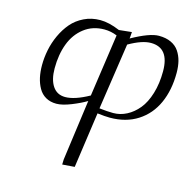

<svg xmlns="http://www.w3.org/2000/svg" viewBox="-109 -563 954 964"><g transform="rotate(15 368.0 -81.0)"><path d="M70.8 -162.1Q70.8 -201.2 78.9 -241.2Q86.9 -281.2 104.7 -320.1Q122.6 -358.9 148.2 -388.9Q173.8 -418.9 212.2 -437.5Q250.5 -456.1 295.9 -456.1Q341.3 -456.1 397.9 -432.1L463.9 -439L461.9 -411.1L460.9 -404.8Q552.7 -456.1 600.1 -456.1Q637.2 -456.1 663.8 -443.6Q690.4 -431.2 705.3 -408.9Q720.2 -386.7 727.1 -359.6Q733.9 -332.5 733.9 -298.8Q733.9 -209.5 703.1 -141.1Q672.4 -72.8 611.8 -33.9Q551.3 4.9 467.8 4.9Q442.9 4.9 402.8 0L361.8 289.1L297.9 293.9L298.8 267.1L341.8 -47.9Q312 -29.8 266.4 -11.5Q220.7 6.8 189.9 6.8Q158.2 6.8 134.5 -6.8Q110.8 -20.5 97.2 -44.9Q83.5 -69.3 77.1 -98.4Q70.8 -127.4 70.8 -162.1ZM136.2 -163.1Q136.2 -104.5 158.9 -70.8Q181.6 -37.1 224.1 -37.1Q273.4 -37.1 347.2 -78.1L394 -402.8Q361.8 -416 328.1 -416Q267.1 -416 222.9 -381.8Q178.7 -347.7 157.5 -291.3Q136.2 -234.9 136.2 -163.1ZM405.8 -26.9Q448.7 -22 478 -22Q514.2 -22 547.6 -39.3Q581.1 -56.6 607.7 -88.9Q634.3 -121.1 650.1 -173.1Q666 -225.1 666 -289.1Q666 -411.1 570.8 -411.1Q524.9 -411.1 457 -372.1Z"/></g></svg>

Font: Dehuti Alt
Style: Italic
Weight: 400
Version: Version 1.2